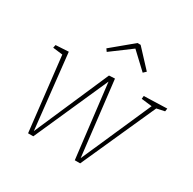

<svg xmlns="http://www.w3.org/2000/svg" viewBox="-168 -941 1119 1114"><g transform="rotate(30 392.0 -383.5)"><path d="M156 2 99 -498 107 -492 34 -501 38 -521 124 -526 180 -13H173L395 -523L434 -525L493 -20H490L701 -499L703 -492L627 -501L629 -521L784 -526L781 -506L716 -492L730 -499L505 2H469L409 -502L416 -504L191 2ZM315 -635 303 -652 444 -769H465L574 -652L556 -635L442 -742H459Z"/></g></svg>

Font: Bitter Thin ExtraLight
Style: Italic
Weight: 250
Italic angle: -9°
Version: Version 2.002